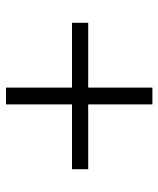

<svg xmlns="http://www.w3.org/2000/svg" viewBox="36 -604 528 640"><g transform="rotate(90 300.0 -284.0)"><path d="M272 -40V-260H56V-314H272V-528H328V-314H544V-260H328V-40Z"/></g></svg>

Font: Nunito Sans 8pt Light
Style: Regular
Weight: 300
Version: Version 3.101;gftools[0.9.27]